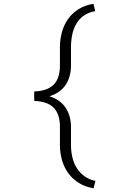

<svg xmlns="http://www.w3.org/2000/svg" viewBox="-20 -800 640 1017"><path d="M475.6 197.3Q431.2 189.9 397.9 169.2Q364.7 148.4 342.5 118.4Q320.3 88.4 309.1 50.5Q297.9 12.7 297.4 -28.3V-129.9Q296.9 -198.2 262.7 -231Q228.5 -263.7 161.6 -265.1V-278.3H161.1V-291.5V-302.2L161.6 -315.9Q228 -317.4 262.5 -349.9Q296.9 -382.3 297.4 -450.2V-552.7Q297.9 -593.8 308.6 -631.6Q319.3 -669.4 341.1 -700Q362.8 -730.5 396.2 -751.5Q429.7 -772.5 475.1 -779.8L484.4 -741.2Q448.2 -734.4 423.8 -717Q399.4 -699.7 384.5 -674.6Q369.6 -649.4 363 -618.2Q356.4 -586.9 356 -552.7V-450.2Q355 -389.6 326.4 -348.6Q297.9 -307.6 241.7 -290Q297.9 -272.5 326.4 -231.2Q355 -189.9 356 -129.9V-28.3Q356.4 6.3 364.3 37.1Q372.1 67.9 388.2 92.5Q404.3 117.2 428.5 134.3Q452.6 151.4 485.4 158.2Z"/></svg>

Font: TypoPRO Roboto Mono
Style: Regular
Weight: 300
Designer: Google
Version: Version 2.000986; 2015; ttfautohint (v1.3)